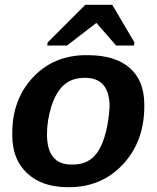

<svg xmlns="http://www.w3.org/2000/svg" viewBox="-20 -767 651 797"><path d="M579 -333Q581 -182 490.5 -85Q400 12 261 10Q155 10 93 -47.5Q31 -105 31 -205Q28 -351 116.5 -445.5Q205 -540 344 -538Q458 -538 518.5 -485Q579 -432 579 -333ZM435 -323Q435 -444 333 -444Q278 -444 245 -414Q213 -386 193 -325Q175 -266 175 -210Q175 -84 276 -84Q353 -81 390 -143.5Q427 -206 435 -323ZM446 -747 538 -591 536 -578H462L381 -671H379L258 -578H176L178 -591L334 -747Z"/></svg>

Font: Libra Sans
Style: Bold Italic
Weight: 700
Italic angle: -12°
Foundry: Context Ltd
Version: Version 1.002